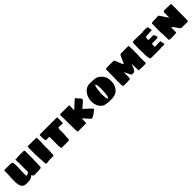

<svg xmlns="http://www.w3.org/2000/svg" viewBox="580 -2535 4496 4496"><g transform="rotate(-45 2828.0 -286.5)"><path d="M475.1 -2.9Q469.7 -5.9 466.6 -12.9Q463.4 -20 460.9 -27.1Q458.5 -34.2 456.5 -39.6Q454.6 -44.9 451.7 -44.9Q445.8 -44.9 439.5 -41.7Q433.1 -38.6 426.8 -33.9Q420.4 -29.3 414.3 -23.9Q408.2 -18.6 402.8 -14.2Q388.7 -5.9 371.8 -0.5Q355 4.9 339.1 8.3Q323.2 11.7 310.8 12.9Q298.3 14.2 293 14.2Q275.9 14.2 259 14.9Q242.2 15.6 225.1 15.1Q208 14.6 191.4 12Q174.8 9.3 158.7 2.9Q131.8 -7.3 114.5 -28.6Q97.2 -49.8 86.7 -76.7Q76.2 -103.5 71.8 -134.3Q67.4 -165 65.9 -194.6Q64.5 -224.1 65.2 -250Q65.9 -275.9 65.9 -293.9Q65.9 -298.3 66.2 -307.9Q66.4 -317.4 66.4 -327.4Q66.4 -337.4 66.7 -345.5Q66.9 -353.5 66.9 -356L69.8 -362.8Q69.8 -362.8 70.6 -372.3Q71.3 -381.8 72 -397Q72.8 -412.1 73.5 -430.9Q74.2 -449.7 75 -467.8Q75.7 -485.8 76.2 -501.5Q76.7 -517.1 76.7 -525.9Q76.7 -535.6 75.2 -544.4Q73.7 -553.2 73.7 -563Q73.7 -572.8 83.3 -575.4Q92.8 -578.1 104 -578.1H118.7Q123.5 -578.1 127.7 -578.4Q131.8 -578.6 134.8 -580.1L256.8 -578.1Q256.8 -577.1 258.3 -576.2Q259.8 -575.2 260.7 -575.2L267.1 -578.1Q292 -578.1 308.8 -575.9Q325.7 -573.7 335.9 -566.7Q346.2 -559.6 350.6 -545.9Q355 -532.2 355 -508.8Q355 -485.4 356.4 -464.8Q357.9 -444.3 357.9 -420.9V-411.1Q356.9 -390.1 356 -365.7Q355 -341.3 354.2 -316.2Q353.5 -291 353 -267.3Q352.5 -243.7 352.1 -224.6Q351.6 -205.6 351.3 -192.6Q351.1 -179.7 351.1 -176.8Q351.1 -171.4 350.8 -161.4Q350.6 -151.4 351.8 -141.4Q353 -131.3 356 -123.8Q358.9 -116.2 364.7 -116.2Q369.6 -116.2 382.6 -120.8Q395.5 -125.5 409.2 -131.3Q422.9 -137.2 433.3 -142.8Q443.8 -148.4 443.8 -150.9V-480Q442.4 -490.2 441.7 -497.8Q440.9 -505.4 440.4 -512.5Q439.9 -519.5 439.9 -526.9Q439.9 -534.2 439.9 -543Q439.9 -547.9 439.7 -553.2Q439.5 -558.6 440.4 -563Q441.4 -567.4 444.3 -570.3Q447.3 -573.2 454.1 -573.2Q455.6 -573.2 458.3 -571.5Q460.9 -569.8 460.9 -566.9V-565.9Q466.3 -568.4 477.5 -570.1Q488.8 -571.8 502.9 -573Q517.1 -574.2 532.7 -575Q548.3 -575.7 562.5 -575.9Q576.7 -576.2 588.1 -576.2Q599.6 -576.2 605 -576.2H622.1L728 -573.2Q732.4 -571.3 733.6 -570.3Q734.9 -569.3 734.9 -566.9Q734.9 -565.4 734.4 -563.5Q733.9 -561.5 733.9 -560.1Q735.4 -560.1 737.8 -561Q740.2 -562 741.7 -562Q744.6 -562 744.6 -558.1Q744.6 -425.3 743.2 -295.7Q741.7 -166 734.9 -34.2Q734.9 -31.2 732.4 -27.1Q730 -22.9 726.6 -18.8Q723.1 -14.6 719.5 -11.2Q715.8 -7.8 713.9 -5.9Q712.4 -6.8 705.8 -8.3Q699.2 -9.8 696.8 -9.8Q695.8 -9.8 693.4 -7.8Q690.9 -5.9 689.9 -5.9Q659.7 -0.5 627 0.2Q594.2 1 564 1Q542 1 519 1Q496.1 1 475.1 -2.9Z M1147.5 -100.1Q1145.5 -77.1 1145.8 -58.6Q1146 -40 1144.5 -26.9Q1143.1 -13.7 1137.7 -6.3Q1132.3 1 1119.6 1Q1118.7 1 1117.7 0Q1116.7 -1 1115.7 -1Q1114.3 -1 1111.8 -0.5Q1109.4 0 1106.9 0.5Q1104.5 1.5 1101.6 2Q1092.8 2.4 1087.6 2Q1082.5 1.5 1078.6 0.7Q1074.7 0 1071.8 -0.5Q1068.8 -1 1064.5 -1Q1063.5 -1 1061 0Q1058.6 1 1057.6 2H982.4Q981 2 969 3.7Q957 5.4 942.4 7.6Q927.7 9.8 914.3 11.5Q900.9 13.2 896.5 13.2Q885.7 13.2 880.4 2.4Q875 -8.3 872.8 -22.5Q870.6 -36.6 870.4 -50.3Q870.1 -64 869.6 -69.8Q866.7 -133.3 861.1 -199.7Q855.5 -266.1 855.5 -330.1V-572.8Q855.5 -578.1 860.8 -581.1Q866.2 -584 873.5 -585.2Q880.9 -586.4 888.7 -586.7Q896.5 -586.9 901.4 -586.9Q924.8 -586.9 947.3 -585Q969.7 -583 995.6 -583L999.5 -585.9H1043.5Q1044.4 -585 1047.1 -584Q1049.8 -583 1050.8 -583Q1051.3 -583 1054 -583.5Q1056.6 -584 1059.6 -584.5Q1062.5 -585 1064.7 -585.4Q1066.9 -585.9 1067.4 -585.9Q1069.8 -585.9 1075 -584.7Q1080.1 -583.5 1081.5 -583H1155.8L1157.7 -411.1Q1156.7 -408.2 1154.1 -389.6Q1151.4 -371.1 1151.4 -333V-138.2Z M1379.9 -383.8H1280.8Q1268.1 -383.8 1261.2 -398.4Q1254.4 -413.1 1251.2 -433.6Q1248 -454.1 1247.6 -476.1Q1247.1 -498 1247.1 -512.2Q1247.1 -515.6 1247.6 -525.9Q1248 -536.1 1248.5 -547.1Q1249 -558.1 1249.5 -566.9Q1250 -575.7 1250 -576.2L1253.9 -580.1Q1262.7 -579.1 1272.5 -579.1Q1282.2 -579.1 1292 -579.1Q1325.2 -579.1 1358.4 -579.6Q1391.6 -580.1 1424.8 -580.1Q1428.7 -580.1 1442.9 -580.1Q1457 -580.1 1476.6 -579.8Q1496.1 -579.6 1518.6 -579.6Q1541 -579.6 1561.8 -579.3Q1582.5 -579.1 1599.1 -579.1Q1615.7 -579.1 1624 -579.1Q1625.5 -579.6 1629.4 -580.1Q1633.3 -580.6 1637.5 -581.1Q1641.6 -581.5 1645.5 -581.8Q1649.4 -582 1650.9 -582Q1664.6 -582 1679.2 -580.6Q1693.8 -579.1 1709 -579.1Q1716.3 -579.1 1735.1 -579.6Q1753.9 -580.1 1774.9 -580.1Q1786.1 -580.1 1796.6 -579.8Q1807.1 -579.6 1815.2 -578.9Q1823.2 -578.1 1828.1 -576.7Q1833 -575.2 1833 -573.2V-401.9Q1833 -396 1826.9 -389.2Q1820.8 -382.3 1814.9 -380.9Q1784.7 -387.7 1753.4 -387.9Q1722.2 -388.2 1691.9 -388.2Q1682.1 -388.2 1677.5 -377Q1672.9 -365.7 1671.1 -349.9Q1669.4 -334 1669.7 -316.7Q1669.9 -299.3 1669.9 -287.1Q1669.9 -272 1670.4 -257.3Q1670.9 -242.7 1670.9 -230Q1670.9 -212.9 1669.4 -193.4Q1668 -173.8 1666.5 -154.3Q1665 -134.8 1663.6 -116.2Q1662.1 -97.7 1662.1 -83Q1662.1 -49.3 1660.4 -32.2Q1658.7 -15.1 1653.1 -7.8Q1647.5 -0.5 1637 0.5Q1626.5 1.5 1608.9 2.9Q1582 2.9 1559.8 2.7Q1537.6 2.4 1514.2 2.4Q1490.7 2.4 1462.6 2.2Q1434.6 2 1396 2Q1391.6 -3.9 1388.7 -16.6Q1385.7 -29.3 1384 -48.1Q1382.3 -66.9 1381.6 -91.1Q1380.9 -115.2 1380.9 -144Q1380.9 -194.3 1381.8 -254.4Q1382.8 -314.5 1382.8 -380.9Z M2225.1 -578.1Q2227.1 -578.1 2228.8 -574.2Q2230.5 -570.3 2231.4 -564.5Q2232.4 -558.6 2232.9 -551.8Q2233.4 -544.9 2233.4 -539.1Q2234.4 -505.9 2231.7 -475.1Q2229 -444.3 2229 -420.9Q2236.3 -420.9 2240.5 -422.1Q2244.6 -423.3 2247.8 -425.5Q2251 -427.7 2253.9 -431.2Q2256.8 -434.6 2262.2 -439Q2264.6 -440.9 2277.8 -453.4Q2291 -465.8 2309.3 -483.2Q2327.6 -500.5 2348.9 -520.3Q2370.1 -540 2389.4 -557.1Q2408.7 -574.2 2423.6 -585.7Q2438.5 -597.2 2444.3 -598.1Q2446.3 -598.1 2449.5 -595Q2452.6 -591.8 2456.1 -587.6Q2459.5 -583.5 2462.6 -579.8Q2465.8 -576.2 2467.3 -575.2Q2476.1 -560.1 2488 -547.6Q2500 -535.2 2512.2 -522.5Q2524.4 -509.8 2535.6 -496.1Q2546.9 -482.4 2554.2 -464.8V-462.9Q2554.2 -454.6 2547.1 -444.6Q2540 -434.6 2530.5 -424.8Q2521 -415 2511.5 -406.5Q2502 -397.9 2497.1 -392.1Q2495.1 -391.1 2489 -386Q2482.9 -380.9 2474.4 -373.5Q2465.8 -366.2 2456.1 -357.7Q2446.3 -349.1 2437.7 -341.8Q2429.2 -334.5 2422.9 -329.3Q2416.5 -324.2 2415 -323.2Q2411.1 -319.8 2407.5 -318.4Q2403.8 -316.9 2401.4 -315.4Q2398.9 -314 2397.5 -311.5Q2396 -309.1 2396 -304.2Q2396 -296.4 2399.9 -290Q2403.8 -283.7 2409.4 -278.1Q2415 -272.5 2421.4 -267.6Q2427.7 -262.7 2433.1 -257.8Q2439.5 -251.5 2452.4 -239.7Q2465.3 -228 2481.4 -213.6Q2497.6 -199.2 2514.4 -183.6Q2531.2 -168 2545.2 -153.6Q2559.1 -139.2 2568.1 -127Q2577.1 -114.7 2577.1 -107.9Q2577.1 -103.5 2576.4 -100.1Q2575.7 -96.7 2570.3 -91.8Q2556.2 -79.1 2541.3 -69.6Q2526.4 -60.1 2512.2 -47.9Q2501 -39.1 2485.8 -27.3Q2470.7 -15.6 2457 -8.8Q2454.6 -7.8 2446.8 -4.2Q2439 -0.5 2430.2 3.7Q2421.4 7.8 2414.1 11.2Q2406.7 14.6 2405.3 15.1Q2385.7 24.4 2378.4 17.1L2358.4 -2.9Q2356.9 -5.4 2356 -6.3Q2355 -7.3 2354 -8.1Q2353 -8.8 2351.6 -9.8Q2350.1 -10.7 2348.1 -13.2L2269 -102.1Q2267.1 -105 2261.5 -111.8Q2255.9 -118.7 2249.5 -125.5Q2243.2 -132.3 2237.3 -137.7Q2231.4 -143.1 2229 -143.1Q2225.1 -143.1 2223.6 -140.9Q2222.2 -138.7 2222.2 -136.2Q2222.2 -129.9 2221.7 -114.5Q2221.2 -99.1 2220.7 -82.3Q2220.2 -65.4 2219.7 -50.5Q2219.2 -35.6 2219.2 -29.8Q2218.3 -27.3 2218.5 -22.7Q2218.8 -18.1 2218.8 -13.4Q2218.8 -8.8 2218 -4.6Q2217.3 -0.5 2215.3 0Q2215.3 0.5 2212.9 0.5Q2210.4 0.5 2207.5 0.5Q2204.6 0.5 2202.1 0.2Q2199.7 0 2199.2 0Q2154.8 2.9 2112.5 2.4Q2070.3 2 2025.4 2Q2019.5 2 2010.5 2.2Q2001.5 2.4 1992.9 2.4Q1984.4 2.4 1978 2.7Q1971.7 2.9 1971.2 2.9L1933.1 -5.9L1930.2 -13.2Q1929.7 -13.2 1929.4 -22.7Q1929.2 -32.2 1928.7 -47.6Q1928.2 -63 1927.7 -82Q1927.2 -101.1 1926.8 -120.4Q1926.3 -139.6 1925.8 -157.5Q1925.3 -175.3 1925.3 -188Q1924.3 -263.7 1923.3 -341.3Q1922.4 -418.9 1922.4 -499Q1922.4 -501.5 1922.1 -508.1Q1921.9 -514.6 1921.4 -522Q1920.9 -529.3 1920.7 -535.9Q1920.4 -542.5 1920.4 -544.9Q1920.4 -545.4 1920.4 -548.6Q1920.4 -551.8 1920.4 -555.4Q1920.4 -559.1 1920.7 -562.3Q1920.9 -565.4 1921.4 -565.9Q1924.8 -574.7 1930.9 -577.9Q1937 -581.1 1944.6 -581.3Q1952.1 -581.5 1960.7 -580.3Q1969.2 -579.1 1977.1 -579.1Q2086.4 -579.1 2147.2 -578.6Q2208 -578.1 2225.1 -578.1Z M2925.8 21Q2902.8 21 2879.4 16.4Q2856 11.7 2831.5 3.9H2824.7Q2820.3 3.9 2817.1 3.2Q2814 2.4 2809.3 -0.2Q2804.7 -2.9 2797.4 -7.6Q2790 -12.2 2776.9 -20Q2744.6 -38.1 2722.4 -68.8Q2700.2 -99.6 2686.3 -135Q2672.4 -170.4 2666 -207Q2659.7 -243.7 2659.7 -273.9Q2659.7 -312 2668 -350.8Q2676.3 -389.6 2691.9 -425.5Q2707.5 -461.4 2730.5 -492.9Q2753.4 -524.4 2782.7 -547.9Q2812 -571.3 2847.2 -584.7Q2882.3 -598.1 2922.9 -598.1Q2931.6 -598.1 2940.7 -597.9Q2949.7 -597.7 2958.5 -596.2Q2960 -597.2 2962.2 -597.2Q2964.4 -597.2 2965.8 -597.2Q3005.4 -597.2 3035.6 -596.2Q3065.9 -595.2 3090.6 -591.8Q3115.2 -588.4 3136.2 -581.8Q3157.2 -575.2 3177.7 -564Q3217.3 -537.6 3245.6 -509Q3273.9 -480.5 3292.5 -446.5Q3311 -412.6 3319.8 -372.3Q3328.6 -332 3328.6 -283.2Q3328.6 -236.3 3317.4 -191.2Q3306.2 -146 3283.7 -105Q3282.2 -102.1 3279.5 -97.4Q3276.9 -92.8 3274.2 -88.6Q3271.5 -84.5 3269.3 -81.3Q3267.1 -78.1 3266.6 -78.1L3259.8 -74.2Q3235.4 -37.6 3201.2 -17.3Q3167 2.9 3128.2 12.2Q3089.4 21.5 3048.1 23.2Q3006.8 24.9 2968.8 24.9Q2957.5 24.9 2947.3 22.9Q2937 21 2925.8 21ZM2951.7 -231.9Q2951.7 -229.5 2952.1 -219.5Q2952.6 -209.5 2953.4 -195.3Q2954.1 -181.2 2955.1 -165Q2956.1 -148.9 2957 -134.5Q2958 -120.1 2959.2 -109.4Q2960.4 -98.6 2961.4 -95.2L2972.7 -57.1Q2973.6 -53.2 2978.3 -51.5Q2982.9 -49.8 2986.8 -49.8Q2994.6 -49.8 3001 -60.5Q3007.3 -71.3 3012.2 -89.4Q3017.1 -107.4 3020.5 -130.9Q3023.9 -154.3 3026.4 -179.4Q3028.8 -204.6 3030.5 -229.5Q3032.2 -254.4 3033.2 -275.9Q3034.2 -297.4 3034.4 -313.2Q3034.7 -329.1 3034.7 -335.9Q3034.7 -334 3034.7 -344Q3034.7 -354 3033.9 -370.4Q3033.2 -386.7 3031.5 -406Q3029.8 -425.3 3026.6 -442.1Q3023.4 -459 3018.3 -470.5Q3013.2 -481.9 3005.9 -481.9Q2996.6 -481.9 2986.8 -466.6Q2977.1 -451.2 2972.7 -413.1L2951.7 -252Z M3827.1 -373Q3827.6 -374.5 3833 -386.2Q3838.4 -397.9 3846.2 -415Q3854 -432.1 3863 -451.9Q3872.1 -471.7 3880.1 -489.3Q3888.2 -506.8 3894 -520.3Q3899.9 -533.7 3901.9 -538.1Q3904.8 -544.4 3909.2 -551.5Q3913.6 -558.6 3917.7 -564.5Q3921.9 -570.3 3925.8 -574.2Q3929.7 -578.1 3932.1 -578.1Q3947.3 -578.1 3999 -578.6Q4050.8 -579.1 4145 -579.1Q4152.8 -579.1 4157.2 -578.9Q4161.6 -578.6 4166.3 -578.6Q4170.9 -578.6 4177.5 -578.4Q4184.1 -578.1 4195.8 -578.1Q4197.8 -578.1 4199.2 -564.9Q4200.7 -551.8 4201.7 -530.5Q4202.6 -509.3 4203.1 -481.7Q4203.6 -454.1 4203.9 -425Q4204.1 -396 4204.1 -368.2Q4204.1 -340.3 4204.1 -317.9Q4204.1 -286.1 4202.1 -253.4Q4200.2 -220.7 4196.8 -189Q4196.8 -176.3 4197.3 -158.4Q4197.8 -140.6 4198 -121.6Q4198.2 -102.5 4198.7 -83.5Q4199.2 -64.5 4199.7 -49.3Q4200.2 -34.2 4200.4 -24.7Q4200.7 -15.1 4201.2 -15.1L4197.8 -7.8L4158.7 1Q4158.2 1 4152.1 1.2Q4146 1.5 4137.7 1.5Q4129.4 1.5 4120.6 1.7Q4111.8 2 4106 2Q4070.8 2 4040.5 0Q4010.3 -2 3975.1 -4.9Q3974.1 -4.9 3971.2 -4.4Q3968.3 -3.9 3965.8 -3.9Q3961.4 -3.9 3959 -23.2Q3956.5 -42.5 3955.1 -72.3Q3953.6 -102.1 3953.4 -137.7Q3953.1 -173.3 3953.1 -206.1Q3953.1 -209 3950.9 -210.9Q3948.7 -212.9 3945.8 -212.9Q3943.8 -212.9 3939.9 -204.3Q3936 -195.8 3931.4 -184.1Q3926.8 -172.4 3922.4 -159.9Q3918 -147.5 3915 -139.2Q3913.1 -136.2 3906.7 -121.8Q3900.4 -107.4 3890.4 -90.8Q3880.4 -74.2 3867.7 -61Q3855 -47.9 3840.8 -47.9Q3835.9 -47.9 3827.9 -47.9Q3819.8 -47.9 3810.3 -48.1Q3800.8 -48.3 3791 -48.6Q3781.2 -48.8 3773.9 -49.8Q3750 -87.9 3734.6 -118.2Q3719.2 -148.4 3710.2 -169.4Q3701.2 -190.4 3696.5 -201.7Q3691.9 -212.9 3689.9 -212.9Q3683.1 -212.9 3683.1 -206.1Q3683.1 -187.5 3683.1 -165.3Q3683.1 -143.1 3682.9 -120.6Q3682.6 -98.1 3682.1 -77.1Q3681.6 -56.2 3680.2 -39.8Q3678.7 -23.4 3676.3 -13.7Q3673.8 -3.9 3669.9 -3.9Q3667.5 -3.9 3664.8 -4.4Q3662.1 -4.9 3661.1 -4.9Q3626 -2 3595.5 0Q3564.9 2 3529.8 2Q3524.4 2 3515.4 1.7Q3506.3 1.5 3497.8 1.5Q3489.3 1.5 3482.9 1.2Q3476.6 1 3476.1 1L3438 -7.8L3435.1 -15.1Q3434.6 -15.1 3434.1 -24.7Q3433.6 -34.2 3433.1 -49.3Q3432.6 -64.5 3432.1 -83.5Q3431.6 -102.5 3431.2 -121.6Q3430.7 -140.6 3430.4 -158.4Q3430.2 -176.3 3429.7 -189Q3430.7 -234.4 3432.4 -277.1Q3434.1 -319.8 3434.1 -367.2Q3434.1 -369.1 3433.8 -374.3Q3433.6 -379.4 3433.1 -384.8Q3432.6 -390.1 3432.4 -395Q3432.1 -399.9 3432.1 -400.9Q3432.1 -413.6 3432.6 -424.1Q3433.1 -434.6 3433.8 -445.6Q3434.6 -456.5 3435.3 -469.2Q3436 -481.9 3436 -499Q3436 -501.5 3435.8 -508.3Q3435.5 -515.1 3435.1 -522.5Q3434.6 -529.8 3434.3 -536.6Q3434.1 -543.5 3434.1 -545.9Q3432.1 -547.9 3432.1 -551.8Q3432.1 -561 3439.2 -566.7Q3446.3 -572.3 3455.8 -575Q3465.3 -577.6 3475.3 -578.4Q3485.4 -579.1 3490.7 -579.1Q3585 -579.1 3637 -578.6Q3689 -578.1 3704.1 -578.1Q3706.1 -578.1 3710 -574.2Q3713.9 -570.3 3718 -564.5Q3722.2 -558.6 3726.3 -551.5Q3730.5 -544.4 3733.9 -538.1Q3735.4 -533.7 3740.5 -520.3Q3745.6 -506.8 3752.7 -488.8Q3759.8 -470.7 3767.6 -450.9Q3775.4 -431.2 3782.2 -414.3Q3789.1 -397.5 3793.9 -385.7Q3798.8 -374 3799.8 -373Q3806.6 -359.9 3813 -359.9Q3817.4 -359.9 3821 -364.3Q3824.7 -368.7 3827.1 -373Z M4318.4 -340.8Q4318.4 -395.5 4319.3 -449Q4320.3 -502.4 4325.7 -560.1Q4325.7 -567.4 4335.7 -571.3Q4345.7 -575.2 4359.6 -576.7Q4373.5 -578.1 4388.9 -578.1Q4404.3 -578.1 4414.6 -578.1Q4457.5 -578.1 4499.5 -575.7Q4541.5 -573.2 4584.5 -573.2Q4592.3 -573.2 4599.1 -573.7Q4606 -574.2 4613.8 -574.2L4619.6 -569.8Q4657.2 -578.1 4696.5 -579.6Q4735.8 -581.1 4772.5 -581.1Q4774.9 -581.1 4777.3 -577.1H4808.6Q4817.4 -577.1 4822 -567.6Q4826.7 -558.1 4830.1 -543.5Q4833.5 -528.8 4835.9 -511.2Q4838.4 -493.7 4842.8 -478Q4842.8 -468.8 4841.1 -459.5Q4839.4 -450.2 4832.5 -450.2Q4831.5 -450.2 4829.1 -452.1Q4826.7 -454.1 4825.7 -454.1Q4818.8 -455.1 4813.7 -452.6Q4808.6 -450.2 4801.8 -450.2Q4795.4 -450.2 4791.7 -452.1Q4788.1 -454.1 4782.7 -454.1Q4773.4 -454.1 4761 -450.9Q4748.5 -447.8 4739.7 -446.8Q4732.9 -445.8 4718.5 -446Q4704.1 -446.3 4688 -446Q4671.9 -445.8 4657.5 -443.8Q4643.1 -441.9 4636.7 -437V-439.9Q4632.3 -439.9 4629.2 -430.2Q4626 -420.4 4623.8 -407.7Q4621.6 -395 4620.6 -382.1Q4619.6 -369.1 4619.6 -362.8Q4619.6 -351.1 4622.8 -347.7Q4626 -344.2 4633.8 -344.2Q4636.2 -344.2 4639.2 -345Q4642.1 -345.7 4643.6 -347.2Q4645 -347.2 4648.9 -346.2Q4652.8 -345.2 4654.8 -344.2H4739.7Q4740.7 -345.2 4743.2 -346.2Q4745.6 -347.2 4746.6 -347.2Q4754.9 -348.1 4761.2 -345Q4767.6 -341.8 4773.4 -340.8Q4780.8 -339.8 4785.6 -339.4Q4790.5 -338.9 4793.9 -337.4Q4797.4 -335.9 4799.8 -332Q4802.2 -328.1 4804.7 -319.8L4825.7 -253.9Q4827.1 -245.1 4818.8 -240.2Q4810.5 -235.4 4795.9 -232.9Q4781.2 -230.5 4762 -229.7Q4742.7 -229 4722.7 -229H4678.7Q4661.1 -229 4648.9 -229Q4636.7 -229 4629.4 -227.1Q4622.1 -225.1 4618.9 -219.7Q4615.7 -214.4 4615.7 -204.1Q4615.7 -201.7 4615.7 -199.7Q4615.7 -197.8 4616.2 -196.3Q4616.2 -194.3 4616.7 -192.9Q4616.7 -188.5 4616.2 -182.6Q4615.7 -176.8 4615.2 -171.4Q4614.3 -165.5 4613.8 -159.2Q4613.8 -154.8 4614 -149.7Q4614.3 -144.5 4614.3 -139.6Q4614.3 -134.8 4614.5 -130.9Q4614.7 -127 4614.7 -125Q4660.2 -125 4706.3 -127.9Q4752.4 -130.9 4797.4 -130.9Q4800.3 -130.9 4802 -126.5Q4803.7 -122.1 4804.9 -116Q4806.2 -109.9 4806.9 -103Q4807.6 -96.2 4808.6 -91.8Q4810.5 -82 4812.5 -75.2Q4814.5 -68.4 4815.9 -61.5Q4817.4 -54.7 4818.4 -46.4Q4819.3 -38.1 4819.3 -25.9Q4819.3 -24.9 4819.1 -23.2Q4818.8 -21.5 4818.8 -19.5Q4818.4 -17.6 4818.4 -15.1L4811.5 -7.8Q4809.6 -7.3 4807.6 -7.3Q4806.2 -6.8 4804.4 -6.8Q4802.7 -6.8 4801.8 -6.8Q4792 -6.8 4787.8 -9Q4783.7 -11.2 4780.8 -11.2Q4779.3 -11.2 4773.9 -8.3Q4768.6 -5.4 4767.6 -3.9V-8.8Q4764.6 -8.8 4755.6 -8.3Q4746.6 -7.8 4740.7 -7.8Q4737.8 -7.8 4733.6 -9.5Q4729.5 -11.2 4726.6 -11.2Q4715.3 -11.2 4700.7 -10.3Q4686 -9.3 4674.8 -3.9H4656.7H4357.4Q4356.4 -3.9 4354 -7.8Q4351.6 -11.7 4348.6 -17.6Q4345.7 -23.4 4343.3 -30Q4340.8 -36.6 4339.4 -42Q4335 -49.3 4332 -62.7Q4329.1 -76.2 4327.1 -93.3Q4325.2 -110.4 4324 -129.2Q4322.8 -147.9 4322.3 -165.8Q4321.8 -183.6 4321.8 -198.5Q4321.8 -213.4 4321.8 -223.1Q4321.8 -236.3 4321.3 -246.8Q4320.8 -257.3 4320.1 -269.8Q4319.3 -282.2 4318.8 -299.1Q4318.4 -315.9 4318.4 -340.8Z M5596.7 -191.9Q5596.7 -143.6 5596.4 -110.6Q5596.2 -77.6 5595.5 -55.9Q5594.7 -34.2 5592.8 -22.5Q5590.8 -10.7 5587.4 -5.4Q5584 0 5578.9 1Q5573.7 2 5565.9 2Q5539.1 2 5512.2 1.5Q5488.8 1.5 5461.2 1.2Q5433.6 1 5408.7 1Q5403.3 1 5396 1.5Q5388.7 2 5380.1 1.2Q5371.6 0.5 5362.5 -2.9Q5353.5 -6.3 5345.7 -14.2L5257.8 -137.2Q5256.3 -140.1 5250.7 -147Q5245.1 -153.8 5238.5 -160.6Q5231.9 -167.5 5226.1 -172.9Q5220.2 -178.2 5217.8 -178.2Q5214.8 -178.2 5212.9 -175.8Q5210.9 -173.3 5210.9 -170.9Q5210.9 -165 5210.7 -153.8Q5210.4 -142.6 5210.4 -128.7Q5210.4 -114.7 5210 -99.4Q5209.5 -84 5209.5 -70.3Q5209.5 -56.6 5209.2 -46.1Q5209 -35.6 5209 -30.8Q5208 -28.8 5207.5 -24.9Q5207 -21 5206.3 -16.6Q5205.6 -12.2 5204.6 -8.5Q5203.6 -4.9 5201.7 -3.9Q5200.7 -2.9 5195.3 -3.4Q5189.9 -3.9 5189 -3.9Q5155.3 -1.5 5124 0.7Q5092.8 2.9 5058.1 2.9Q5052.7 2.9 5043.9 2.7Q5035.2 2.4 5026.6 2.4Q5018.1 2.4 5011.7 2.2Q5005.4 2 5004.9 2L4965.8 -7.8L4963.9 -14.2Q4963.4 -14.2 4962.9 -23.7Q4962.4 -33.2 4961.9 -48.3Q4961.4 -63.5 4960.9 -82.5Q4960.4 -101.6 4960.2 -120.6Q4960 -139.6 4959.5 -157.5Q4959 -175.3 4959 -188Q4956.1 -219.7 4953.9 -252.4Q4951.7 -285.2 4951.7 -316.9Q4951.7 -318.8 4952.1 -325.9Q4952.6 -333 4952.9 -341.3Q4953.1 -349.6 4953.6 -356.9Q4954.1 -364.3 4954.1 -366.2Q4954.1 -367.7 4953.6 -372.6Q4953.1 -377.4 4952.9 -383.1Q4952.6 -388.7 4952.1 -393.6Q4951.7 -398.4 4951.7 -399.9Q4951.7 -401.9 4952.1 -409.4Q4952.6 -417 4952.9 -425.8Q4953.1 -434.6 4953.6 -442.4Q4954.1 -450.2 4954.1 -452.1Q4954.1 -452.6 4954.3 -458.3Q4954.6 -463.9 4955.1 -471.2Q4955.6 -478.5 4955.8 -486.1Q4956.1 -493.7 4956.1 -498Q4956.1 -500 4955.8 -506.6Q4955.6 -513.2 4955.1 -520.5Q4954.6 -527.8 4954.3 -534.7Q4954.1 -541.5 4954.1 -543.9Q4954.1 -544.9 4952.4 -547.4Q4950.7 -549.8 4951.7 -550.8Q4955.1 -560.1 4961.9 -565.4Q4968.8 -570.8 4976.8 -573.7Q4984.9 -576.7 4993.9 -577.4Q5002.9 -578.1 5010.7 -578.1Q5055.7 -578.1 5088.9 -580.1Q5122.1 -582 5144.8 -583.5Q5167.5 -585 5180.4 -584Q5193.4 -583 5197.8 -577.1Q5200.2 -573.7 5208 -562.3Q5215.8 -550.8 5227.3 -534.2Q5238.8 -517.6 5252.7 -496.6Q5266.6 -475.6 5281.2 -453.6Q5295.9 -431.6 5310.5 -409.9Q5325.2 -388.2 5337.9 -369.1Q5337.9 -384.3 5338.4 -403.8Q5338.9 -423.3 5339.1 -443.8Q5339.4 -464.4 5339.8 -484.1Q5340.3 -503.9 5340.8 -519.5Q5341.3 -535.2 5342 -544.9Q5342.8 -554.7 5343.8 -555.2Q5345.2 -556.6 5348.9 -560.3Q5352.5 -564 5357.7 -567.4Q5362.8 -570.8 5369.1 -573.2Q5375.5 -575.7 5382.8 -575.2H5432.1Q5433.1 -575.2 5442.9 -575Q5452.6 -574.7 5466.8 -574.2Q5481 -573.7 5496.8 -573.5Q5512.7 -573.2 5526.6 -572.8Q5540.5 -572.3 5549.8 -572Q5559.1 -571.8 5560.1 -571.8Q5570.3 -571.8 5577.6 -570.6Q5585 -569.3 5590.1 -565.7Q5595.2 -562 5597.7 -554.9Q5600.1 -547.9 5600.1 -536.1Q5600.1 -533.2 5599.6 -526.9Q5599.1 -520.5 5598.4 -513.4Q5597.7 -506.3 5597.2 -499.8Q5596.7 -493.2 5596.7 -490.2Q5596.7 -486.8 5597.9 -482.7Q5599.1 -478.5 5599.1 -474.1Q5599.1 -468.3 5598.9 -446.8Q5598.6 -425.3 5598.4 -396Q5598.1 -366.7 5597.9 -333.3Q5597.7 -299.8 5597.4 -270.5Q5597.2 -241.2 5596.9 -219.5Q5596.7 -197.8 5596.7 -191.9Z"/></g></svg>

Font: Sigmar One
Style: Regular
Weight: 400
Version: Version 1.000